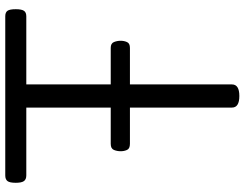

<svg xmlns="http://www.w3.org/2000/svg" viewBox="-120 -795 930 730"><g transform="rotate(-90 345.0 -430.0)"><path d="M345 15Q301 15 301 -13V-795H43Q28 -795 21.5 -804Q15 -813 15 -835Q15 -858 21.5 -866.5Q28 -875 43 -875H648Q663 -875 669 -866.5Q675 -858 675 -835Q675 -813 669 -804Q663 -795 648 -795H389V-13Q389 1 378 8Q367 15 345 15ZM163 -401Q145 -401 140 -412Q135 -423 135 -436Q135 -450 140 -462Q145 -474 163 -474H528Q545 -474 550 -462Q555 -450 555 -436Q555 -423 550 -412Q545 -401 528 -401Z"/></g></svg>

Font: Playwrite IT Moderna
Style: Regular
Weight: 400
Designer: Veronika Burian, José Scaglione
Foundry: TypeTogether
Version: Version 1.002